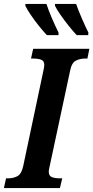

<svg xmlns="http://www.w3.org/2000/svg" viewBox="-39 -964 478 984"><path d="M-19 0 -8 -50H3Q29 -50 50 -61Q71 -72 80 -113L182 -595Q188 -622 188 -630Q188 -652 172 -658Q156 -664 130 -664H120L131 -714H419L409 -664H398Q371 -664 349.5 -653Q328 -642 320 -600L219 -128Q216 -114 213.5 -103Q211 -92 211 -84Q211 -62 227.5 -56Q244 -50 269 -50H280L268 0ZM354 -784Q337 -802 314 -830.5Q291 -859 271 -888Q251 -917 243 -934V-944H351Q363 -910 380.5 -869.5Q398 -829 414 -797L413 -784ZM201 -784Q184 -802 161 -830.5Q138 -859 118.5 -888Q99 -917 91 -934V-944H199Q210 -910 227.5 -869.5Q245 -829 261 -797V-784Z"/></svg>

Font: Noto Serif ExtraCondensed
Style: Bold Italic
Weight: 700
Width: 2
Italic angle: -12°
Designer: Monotype Design Team
Foundry: Monotype Imaging Inc.
Version: Version 2.013; ttfautohint (v1.8.4.7-5d5b)